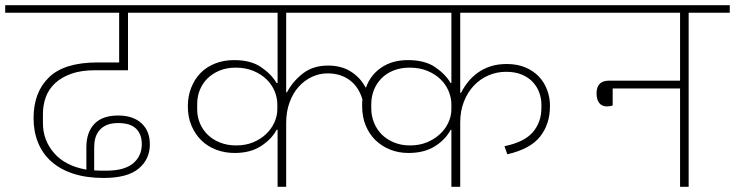

<svg xmlns="http://www.w3.org/2000/svg" viewBox="-40 -718 2825 738"><path d="M358 -34Q292 -34 241.5 -50.5Q191 -67 157 -97.5Q123 -128 106 -170.5Q89 -213 89 -264Q89 -363 148 -420.5Q207 -478 335 -478H418V-669H-20V-698H619V-669H452V-448H326Q272 -448 234 -434.5Q196 -421 171.5 -398Q147 -375 136 -344.5Q125 -314 125 -280V-245Q125 -179 168 -129.5Q211 -80 292 -66V-152Q292 -209 322.5 -241.5Q353 -274 414 -274Q471 -274 503.5 -244.5Q536 -215 536 -163Q536 -106 493 -70Q450 -34 358 -34ZM369 -62Q438 -62 471.5 -90Q505 -118 505 -164Q505 -202 483 -223.5Q461 -245 414 -245Q388 -245 370.5 -237.5Q353 -230 342 -217Q331 -204 326.5 -187.5Q322 -171 322 -152V-63Q334 -62 347.5 -62Q361 -62 369 -62Z M1027 -219H1023Q1005 -184 964 -157Q923 -130 862 -130Q824 -130 791 -142.5Q758 -155 734 -178.5Q710 -202 696 -235Q682 -268 682 -309Q682 -348 695 -381Q708 -414 731 -437.5Q754 -461 787 -474Q820 -487 860 -487Q924 -487 963.5 -460Q1003 -433 1023 -399H1027V-669H590V-698H2156V-669H1729V-361H1732Q1743 -383 1759 -403Q1775 -423 1796.5 -438.5Q1818 -454 1845.5 -463Q1873 -472 1908 -472Q1948 -472 1979 -459Q2010 -446 2031 -424Q2052 -402 2063 -372.5Q2074 -343 2074 -311Q2074 -241 2036 -193Q1998 -145 1910 -125L1899 -156Q1976 -172 2008.5 -210.5Q2041 -249 2041 -303V-317Q2041 -339 2033 -361.5Q2025 -384 2008.5 -402Q1992 -420 1966.5 -431Q1941 -442 1905 -442Q1869 -442 1837 -428Q1805 -414 1781 -388.5Q1757 -363 1743 -327Q1729 -291 1729 -248V0H1695V-219H1692Q1673 -182 1632 -156Q1591 -130 1530 -130Q1492 -130 1459.5 -143Q1427 -156 1403 -179.5Q1379 -203 1365.5 -236Q1352 -269 1352 -310Q1352 -318 1352 -323.5Q1352 -329 1353 -336Q1339 -384 1304 -410Q1269 -436 1219 -436Q1188 -436 1159 -422.5Q1130 -409 1108 -384.5Q1086 -360 1073 -324.5Q1060 -289 1060 -246V0H1027ZM1063 -363Q1085 -405 1124 -435.5Q1163 -466 1221 -466Q1272 -466 1308.5 -443Q1345 -420 1365 -382H1367Q1384 -430 1426 -458.5Q1468 -487 1528 -487Q1593 -487 1632.5 -460Q1672 -433 1692 -399H1695V-669H1060V-363ZM868 -159Q904 -159 933 -171Q962 -183 982.5 -202.5Q1003 -222 1014.5 -247Q1026 -272 1026 -299V-317Q1026 -342 1015.5 -367.5Q1005 -393 984.5 -413Q964 -433 934 -445.5Q904 -458 866 -458Q831 -458 803.5 -446.5Q776 -435 757 -416Q738 -397 728 -372Q718 -347 718 -319V-297Q718 -269 728.5 -244Q739 -219 758.5 -200Q778 -181 806 -170Q834 -159 868 -159ZM1536 -159Q1572 -159 1601 -171Q1630 -183 1651 -202.5Q1672 -222 1683.5 -247Q1695 -272 1695 -298V-317Q1695 -342 1684.5 -367.5Q1674 -393 1653.5 -413Q1633 -433 1603 -445.5Q1573 -458 1535 -458Q1500 -458 1472.5 -447Q1445 -436 1426 -416.5Q1407 -397 1397 -371.5Q1387 -346 1387 -317V-302Q1387 -272 1398 -245.5Q1409 -219 1428.5 -200Q1448 -181 1475.5 -170Q1503 -159 1536 -159Z M2293 -309Q2273 -309 2263 -322.5Q2253 -336 2253 -359Q2253 -408 2301 -408H2574V-669H2137V-698H2765V-669H2607V0H2574V-378H2315V-313Q2307 -309 2293 -309Z"/></svg>

Font: IBM Plex Sans Devanagari ExtraLight
Style: Regular
Weight: 200
Designer: Mike Abbink, Paul van der Laan, Pieter van Rosmalen, Erin McLaughlin
Foundry: Bold Monday
Version: Version 1.1